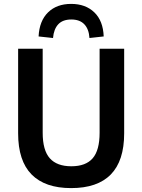

<svg xmlns="http://www.w3.org/2000/svg" viewBox="-20 -955 730 985"><path d="M345 10Q211 10 142 -60Q73 -130 73 -271V-705H199V-274Q199 -184 235.5 -143Q272 -102 346 -102Q420 -102 455.5 -143Q491 -184 491 -274V-705H617V-271Q617 -130 548.5 -60Q480 10 345 10ZM252 -760 178 -768Q182 -848 226.5 -891.5Q271 -935 345 -935Q419 -935 464 -891.5Q509 -848 512 -768L439 -760Q436 -806 412.5 -830.5Q389 -855 346 -855Q302 -855 279 -830.5Q256 -806 252 -760Z"/></svg>

Font: Nunito Sans 10pt SemiCondensed
Style: Bold
Weight: 700
Width: 4
Designer: Vernon Adams
Foundry: Vernon Adams
Version: Version 3.101;gftools[0.9.27]